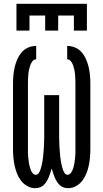

<svg xmlns="http://www.w3.org/2000/svg" viewBox="-20 -975 540 1003"><path d="M164 8Q142 8 122.5 -3Q103 -14 90 -31Q77 -48 69 -68Q61 -88 56.5 -109Q52 -130 50 -151.5Q48 -173 48 -195V-540Q48 -561 50 -582.5Q52 -604 57 -625Q62 -646 70.5 -665.5Q79 -685 93 -701.5Q107 -718 127 -726.5Q147 -735 169 -735V-665Q157 -665 149.5 -655Q142 -645 138 -633.5Q134 -622 131.5 -610.5Q129 -599 128 -587Q127 -575 126.5 -563.5Q126 -552 126 -540V-195Q126 -186 126 -176.5Q126 -167 127 -158Q128 -149 129 -139.5Q130 -130 131.5 -121Q133 -112 135.5 -103Q138 -94 141.5 -85.5Q145 -77 151.5 -69.5Q158 -62 167 -62Q176 -62 181.5 -69.5Q187 -77 190 -85.5Q193 -94 195.5 -102.5Q198 -111 199.5 -119.5Q201 -128 202.5 -136.5Q204 -145 205 -154Q206 -163 206.5 -171.5Q207 -180 208 -189Q209 -198 209.5 -206.5Q210 -215 210 -224Q210 -233 210.5 -241.5Q211 -250 211 -259Q211 -268 211 -276.5Q211 -285 211 -294V-478H289V-294Q289 -285 289 -276.5Q289 -268 289 -259Q289 -250 289.5 -241.5Q290 -233 290 -224Q290 -215 290.5 -206.5Q291 -198 292 -189Q293 -180 293.5 -171.5Q294 -163 295 -154Q296 -145 297.5 -136.5Q299 -128 300.5 -119.5Q302 -111 304.5 -102.5Q307 -94 310 -85.5Q313 -77 318.5 -69.5Q324 -62 333 -62Q342 -62 348.5 -69.5Q355 -77 358.5 -85.5Q362 -94 364.5 -103Q367 -112 368.5 -121Q370 -130 371 -139.5Q372 -149 373 -158Q374 -167 374 -176.5Q374 -186 374 -195V-540Q374 -552 373.5 -563.5Q373 -575 372 -587Q371 -599 368.5 -610.5Q366 -622 362 -633.5Q358 -645 350.5 -655Q343 -665 331 -665V-735Q353 -735 373 -726.5Q393 -718 407 -701.5Q421 -685 429.5 -665.5Q438 -646 443 -625Q448 -604 450 -582.5Q452 -561 452 -540V-195Q452 -173 450 -151.5Q448 -130 443.5 -109Q439 -88 431 -68Q423 -48 410 -31Q397 -14 377.5 -3Q358 8 336 8Q324 8 312 4Q300 0 291.5 -8.5Q283 -17 276.5 -27.5Q270 -38 265.5 -49Q261 -60 257 -72Q253 -84 250 -95Q247 -84 243 -72Q239 -60 234.5 -49Q230 -38 223.5 -27.5Q217 -17 208.5 -8.5Q200 0 188 4Q176 8 164 8ZM66 -815V-955H434V-815H366V-894H284V-815H216V-894H134V-815Z"/></svg>

Font: Iosevka Slab
Style: Regular
Weight: 400
Monospace: yes
Designer: Belleve Invis
Foundry: Belleve Invis
Version: Version 11.2.4; ttfautohint (v1.8.3)